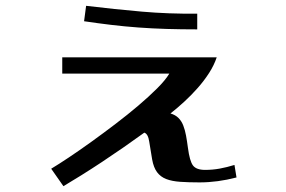

<svg xmlns="http://www.w3.org/2000/svg" viewBox="-20 -569 982 660"><path d="M276 -549Q376 -537 468 -529Q560 -521 658 -522V-468Q603 -468 553 -469.5Q503 -471 455.5 -474.5Q408 -478 362 -483.5Q316 -489 269 -496ZM156 11Q181 -4 217 -28Q253 -52 294 -81.5Q335 -111 377 -143Q419 -175 455.5 -206Q492 -237 520.5 -265.5Q549 -294 562 -316H194V-372H725Q716 -345 699 -318.5Q682 -292 660 -267Q638 -242 613.5 -219.5Q589 -197 566 -179Q583 -174 593.5 -163.5Q604 -153 610 -137.5Q616 -122 619.5 -103Q623 -84 626 -61Q632 -15 643.5 0Q655 15 685 15Q711 15 735.5 10.5Q760 6 786 -2L793 41Q728 58 666 58Q628 58 599.5 56Q571 54 551.5 46.5Q532 39 520 23Q508 7 503 -21Q497 -55 493 -82Q489 -109 476 -113Q443 -89 405.5 -63Q368 -37 331 -12.5Q294 12 259.5 33.5Q225 55 198 71Z"/></svg>

Font: Cafe24 ClassicType
Style: Regular
Weight: 400
Designer: Cafe24 thkim, hmlim, mnelim & 4IR
Foundry: Cafe24
Version: Version 1.000